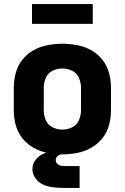

<svg xmlns="http://www.w3.org/2000/svg" viewBox="-20 -754 616 948"><path d="M288 8Q325 8 361.5 1Q398 -6 430.5 -24.5Q463 -43 486 -72Q509 -101 518.5 -137Q528 -173 528 -210V-320Q528 -357 518.5 -393Q509 -429 486 -458.5Q463 -488 430.5 -506Q398 -524 361.5 -531Q325 -538 288 -538Q251 -538 214.5 -531Q178 -524 145.5 -506Q113 -488 90 -458.5Q67 -429 57.5 -393Q48 -357 48 -320V-210Q48 -173 57.5 -137Q67 -101 90 -72Q113 -43 145.5 -24.5Q178 -6 214.5 1Q251 8 288 8ZM288 -114Q263 -114 239.5 -125.5Q216 -137 206 -161Q196 -185 196 -210V-320Q196 -345 206 -369Q216 -393 239.5 -404.5Q263 -416 288 -416Q313 -416 336.5 -404.5Q360 -393 370 -369Q380 -345 380 -320V-210Q380 -185 370 -161Q360 -137 336.5 -125.5Q313 -114 288 -114ZM310 174H311Q311 174 311 174Q311 174 312 174H373V66H313Q312 66 311 66Q310 66 309 66Q298 66 286 65Q274 64 264.5 56Q255 48 255 36Q255 24 265.5 16Q276 8 288 8V-9Q264 -9 239.5 -6.5Q215 -4 192.5 6Q170 16 155 36Q140 56 140 81Q140 102 152 121.5Q164 141 183 152Q202 163 223.5 167.5Q245 172 266.5 173Q288 174 310 174ZM138 -636H438V-734H138Z"/></svg>

Font: Iosevka Sparkle Heavy
Style: Regular
Weight: 900
Designer: Belleve Invis
Foundry: Belleve Invis
Version: Version 4.5.0; ttfautohint (v1.8.3)